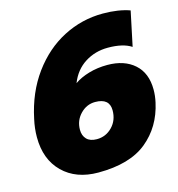

<svg xmlns="http://www.w3.org/2000/svg" viewBox="-108 -809 853 918"><g transform="rotate(-15 318.5 -349.5)"><path d="M26 -224Q26 -268 36 -312Q62 -437 128.5 -528Q195 -619 287 -666.5Q379 -714 483 -714Q560 -714 616 -694L580 -523Q539 -550 464 -550Q401 -550 350.5 -518Q300 -486 276 -425Q306 -446 348.5 -458.5Q391 -471 440 -471Q524 -471 574 -426.5Q624 -382 624 -300Q624 -269 617 -238Q592 -123 507.5 -54Q423 15 267 15Q157 15 91.5 -49.5Q26 -114 26 -224ZM409 -255Q409 -315 338 -315Q296 -315 265 -283Q234 -251 234 -205Q234 -176 251 -158.5Q268 -141 301 -141Q346 -141 377.5 -173.5Q409 -206 409 -255Z"/></g></svg>

Font: Prompt ExtraBold
Style: Italic
Weight: 800
Italic angle: -12°
Designer: Katatrad Team
Foundry: CadsonDemak
Version: Version 1.001